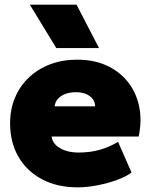

<svg xmlns="http://www.w3.org/2000/svg" viewBox="-20 -792 648 827"><path d="M314.5 15Q227 15 161.5 -19.5Q96 -54 59.8 -116Q23.5 -178 23.5 -261Q23.5 -321.5 44.8 -371.8Q66 -422 104.8 -458.5Q143.5 -495 196.2 -515Q249 -535 312.5 -535Q383.5 -535 438.8 -510Q494 -485 530 -440.2Q566 -395.5 579 -335.2Q592 -275 577.5 -204H202.5Q204.5 -183.5 219.8 -168Q235 -152.5 260.5 -143.8Q286 -135 318.5 -135Q366 -135 407 -146Q448 -157 488.5 -181L546.5 -49Q523.5 -31.5 484 -17Q444.5 -2.5 399.5 6.2Q354.5 15 314.5 15ZM215.5 -334H389.5Q389.5 -361 366.5 -378Q343.5 -395 306.5 -395Q268.5 -395 243.2 -378Q218 -361 215.5 -334ZM222.5 -585 108.5 -772H309.5L406.5 -585Z"/></svg>

Font: Geologica Cursive Black
Style: Regular
Weight: 900
Designer: Sindre Bremnes, Frode Helland
Foundry: Monokrom Skriftforlag AS
Version: Version 1.010;gftools[0.9.28]